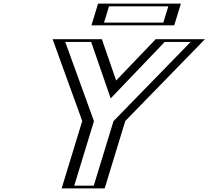

<svg xmlns="http://www.w3.org/2000/svg" viewBox="-20 -1042 1153 1062"><path d="M547.5 -1022H955.5L918.8 -902H510.8ZM294.2 -825H520.2L611.5 -561L864.2 -825H1090.2L647.1 -370L534 0H346L459.1 -370ZM557.9 -1007H935.9L908.4 -917H530.4ZM317.7 -810H507.5L603.1 -533.5L867.8 -810H1057.6L633.5 -374.5L523.6 -15H365.6L475.5 -374.5ZM557.9 -1007 530.4 -917H908.4L935.9 -1007ZM317.7 -810 475.5 -374.5 365.6 -15H523.6L633.5 -374.5L1057.6 -810H867.8L603.1 -533.5L507.5 -810ZM547.5 -1022 510.8 -902H918.8L955.5 -1022ZM294.2 -825 459.1 -370 346 0H534L647.1 -370L1090.2 -825H864.2L611.5 -561L520.2 -825ZM582.9 -1007H910.9L883.4 -917H555.4ZM340.9 -810H484.2L592.2 -497.8L891 -810H1034.4L607.7 -371.9L498.6 -15H390.6L499.7 -371.9ZM522.5 -1022 485.8 -902H943.8L980.5 -1022ZM271 -825 434.9 -372.7 321 0H559L672.9 -372.7L1113.4 -825H841L622.4 -596.7L543.5 -825Z"/></svg>

Font: Hussar Outliner
Style: Obl
Weight: 700
Foundry: Cannot Into Space Fonts
Version: Version 0.92